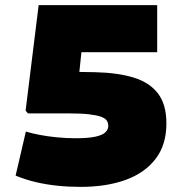

<svg xmlns="http://www.w3.org/2000/svg" viewBox="-20 -720 712 750"><path d="M41 -34 81 -206Q104 -199 135.5 -193Q167 -187 203 -183.5Q239 -180 276 -180Q324 -180 352 -186Q380 -192 391.5 -203Q403 -214 403 -228Q403 -240 397 -249Q391 -258 374.5 -264Q358 -270 328 -273.5Q298 -277 250 -277H89L80 -288L131 -700H594V-516H298L290 -439L351 -438Q440 -436 502 -417Q564 -398 597 -355Q630 -312 630 -238Q630 -154 587.5 -99Q545 -44 470 -17Q395 10 295 10Q248 10 204.5 5.5Q161 1 120.5 -8.5Q80 -18 41 -34Z"/></svg>

Font: Georama Black
Style: Regular
Weight: 900
Designer: Jean-Baptiste Levee
Foundry: Production Type
Version: Version 1.001